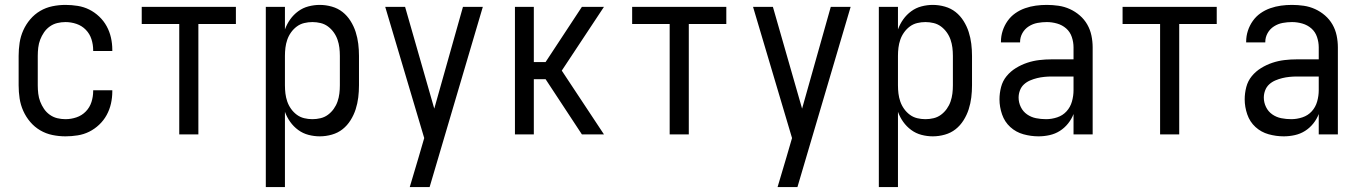

<svg xmlns="http://www.w3.org/2000/svg" viewBox="-20 -548 5540 783"><path d="M247 8Q220 8 193.5 2.5Q167 -3 144 -16.5Q121 -30 103.5 -50.5Q86 -71 75 -95.5Q64 -120 60 -146.5Q56 -173 56 -200V-320Q56 -347 60 -373.5Q64 -400 75 -424.5Q86 -449 103.5 -469.5Q121 -490 144 -503.5Q167 -517 193.5 -522.5Q220 -528 247 -528Q272 -528 297 -524Q322 -520 344 -509Q366 -498 384.5 -480.5Q403 -463 415 -441Q427 -419 432.5 -394.5Q438 -370 438 -345V-340H360V-343Q360 -366 353 -388Q346 -410 330 -426.5Q314 -443 292 -450.5Q270 -458 247 -458Q230 -458 213.5 -454Q197 -450 183 -440Q169 -430 159.5 -416Q150 -402 144 -386.5Q138 -371 136 -354Q134 -337 134 -320V-200Q134 -183 136 -166Q138 -149 144 -133.5Q150 -118 159.5 -104Q169 -90 183 -80Q197 -70 213.5 -66Q230 -62 247 -62Q270 -62 292 -69.5Q314 -77 330 -93.5Q346 -110 353 -132Q360 -154 360 -177V-180H438V-175Q438 -150 432.5 -125.5Q427 -101 415 -79Q403 -57 384.5 -39.5Q366 -22 344 -11Q322 0 297 4Q272 8 247 8Z M711 0V-450H558V-520H942V-450H789V0Z M1064 215V-520H1142V-428Q1150 -450 1163.5 -469Q1177 -488 1196 -502Q1215 -516 1238 -522Q1261 -528 1284 -528Q1309 -528 1333.5 -521Q1358 -514 1377 -499Q1396 -484 1409.5 -462.5Q1423 -441 1430.5 -417.5Q1438 -394 1441 -369.5Q1444 -345 1444 -320V-200Q1444 -175 1441 -150.5Q1438 -126 1430.5 -102.5Q1423 -79 1409.5 -57.5Q1396 -36 1377 -21Q1358 -6 1333.5 1Q1309 8 1284 8Q1261 8 1238 2Q1215 -4 1196 -18Q1177 -32 1163.5 -51Q1150 -70 1142 -92V215ZM1254 -62Q1271 -62 1287.5 -66Q1304 -70 1317.5 -80Q1331 -90 1341 -104Q1351 -118 1356.5 -134Q1362 -150 1364 -166.5Q1366 -183 1366 -200V-320Q1366 -337 1364 -353.5Q1362 -370 1356.5 -386Q1351 -402 1341 -416Q1331 -430 1317.5 -440Q1304 -450 1287.5 -454Q1271 -458 1254 -458Q1237 -458 1220.5 -454Q1204 -450 1190.5 -440Q1177 -430 1167 -416Q1157 -402 1151.5 -386Q1146 -370 1144 -353.5Q1142 -337 1142 -320V-200Q1142 -183 1144 -166.5Q1146 -150 1151.5 -134Q1157 -118 1167 -104Q1177 -90 1190.5 -80Q1204 -70 1220.5 -66Q1237 -62 1254 -62Z M1651 215Q1660 185 1669 154.5Q1678 124 1687 94L1710 15L1551 -520H1632L1751 -105L1868 -520H1949L1732 215Z M2353 0 2205 -225H2157V0H2080V-520H2157V-295H2205L2353 -520H2443L2271 -260L2443 0Z M2711 0V-450H2558V-520H2942V-450H2789V0Z M3151 215Q3160 185 3169 154.5Q3178 124 3187 94L3210 15L3051 -520H3132L3251 -105L3368 -520H3449L3232 215Z M3564 215V-520H3642V-428Q3650 -450 3663.5 -469Q3677 -488 3696 -502Q3715 -516 3738 -522Q3761 -528 3784 -528Q3809 -528 3833.5 -521Q3858 -514 3877 -499Q3896 -484 3909.5 -462.5Q3923 -441 3930.5 -417.5Q3938 -394 3941 -369.5Q3944 -345 3944 -320V-200Q3944 -175 3941 -150.5Q3938 -126 3930.5 -102.5Q3923 -79 3909.5 -57.5Q3896 -36 3877 -21Q3858 -6 3833.5 1Q3809 8 3784 8Q3761 8 3738 2Q3715 -4 3696 -18Q3677 -32 3663.5 -51Q3650 -70 3642 -92V215ZM3754 -62Q3771 -62 3787.5 -66Q3804 -70 3817.5 -80Q3831 -90 3841 -104Q3851 -118 3856.5 -134Q3862 -150 3864 -166.5Q3866 -183 3866 -200V-320Q3866 -337 3864 -353.5Q3862 -370 3856.5 -386Q3851 -402 3841 -416Q3831 -430 3817.5 -440Q3804 -450 3787.5 -454Q3771 -458 3754 -458Q3737 -458 3720.5 -454Q3704 -450 3690.5 -440Q3677 -430 3667 -416Q3657 -402 3651.5 -386Q3646 -370 3644 -353.5Q3642 -337 3642 -320V-200Q3642 -183 3644 -166.5Q3646 -150 3651.5 -134Q3657 -118 3667 -104Q3677 -90 3690.5 -80Q3704 -70 3720.5 -66Q3737 -62 3754 -62Z M4215 8Q4184 8 4153.5 -0.5Q4123 -9 4100 -30Q4077 -51 4066.5 -81.5Q4056 -112 4056 -143Q4056 -168 4062.5 -193Q4069 -218 4085 -237.5Q4101 -257 4123 -270.5Q4145 -284 4169 -292Q4193 -300 4218 -303Q4243 -306 4269 -306H4358V-355Q4358 -376 4351 -397Q4344 -418 4328 -432Q4312 -446 4291 -452Q4270 -458 4249 -458Q4230 -458 4211 -454.5Q4192 -451 4175.5 -440.5Q4159 -430 4149.5 -413Q4140 -396 4140 -377V-375H4062V-378Q4062 -401 4069 -422.5Q4076 -444 4089 -462.5Q4102 -481 4120.5 -494Q4139 -507 4160.5 -514.5Q4182 -522 4204 -525Q4226 -528 4249 -528Q4273 -528 4297 -524.5Q4321 -521 4343 -511Q4365 -501 4383.5 -485Q4402 -469 4414 -448Q4426 -427 4431 -403Q4436 -379 4436 -355V0H4358V-83Q4350 -62 4335.5 -44Q4321 -26 4302 -14Q4283 -2 4260.5 3Q4238 8 4215 8ZM4246 -62Q4269 -62 4291.5 -69.5Q4314 -77 4329.5 -94Q4345 -111 4351.5 -134Q4358 -157 4358 -180V-236H4269Q4254 -236 4239 -234.5Q4224 -233 4209.5 -229.5Q4195 -226 4181 -220Q4167 -214 4156 -204Q4145 -194 4139.5 -179.5Q4134 -165 4134 -150Q4134 -130 4143 -111.5Q4152 -93 4168.5 -81.5Q4185 -70 4205 -66Q4225 -62 4246 -62Z M4711 0V-450H4558V-520H4942V-450H4789V0Z M5215 8Q5184 8 5153.5 -0.5Q5123 -9 5100 -30Q5077 -51 5066.5 -81.5Q5056 -112 5056 -143Q5056 -168 5062.5 -193Q5069 -218 5085 -237.5Q5101 -257 5123 -270.5Q5145 -284 5169 -292Q5193 -300 5218 -303Q5243 -306 5269 -306H5358V-355Q5358 -376 5351 -397Q5344 -418 5328 -432Q5312 -446 5291 -452Q5270 -458 5249 -458Q5230 -458 5211 -454.5Q5192 -451 5175.5 -440.5Q5159 -430 5149.5 -413Q5140 -396 5140 -377V-375H5062V-378Q5062 -401 5069 -422.5Q5076 -444 5089 -462.5Q5102 -481 5120.5 -494Q5139 -507 5160.5 -514.5Q5182 -522 5204 -525Q5226 -528 5249 -528Q5273 -528 5297 -524.5Q5321 -521 5343 -511Q5365 -501 5383.5 -485Q5402 -469 5414 -448Q5426 -427 5431 -403Q5436 -379 5436 -355V0H5358V-83Q5350 -62 5335.5 -44Q5321 -26 5302 -14Q5283 -2 5260.5 3Q5238 8 5215 8ZM5246 -62Q5269 -62 5291.5 -69.5Q5314 -77 5329.5 -94Q5345 -111 5351.5 -134Q5358 -157 5358 -180V-236H5269Q5254 -236 5239 -234.5Q5224 -233 5209.5 -229.5Q5195 -226 5181 -220Q5167 -214 5156 -204Q5145 -194 5139.5 -179.5Q5134 -165 5134 -150Q5134 -130 5143 -111.5Q5152 -93 5168.5 -81.5Q5185 -70 5205 -66Q5225 -62 5246 -62Z"/></svg>

Font: Iosevka MaddieWtf
Style: Regular
Weight: 400
Monospace: yes
Designer: Belleve Invis
Foundry: Belleve Invis
Version: Version 31.3.0; ttfautohint (v1.8.3)